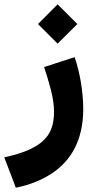

<svg xmlns="http://www.w3.org/2000/svg" viewBox="-50 -602 442 889"><path d="M126 -490.7 216.8 -399.9 308.1 -490.7 216.8 -582ZM23.4 267.1C85 254.9 139.2 233.4 186 203.6C279.8 143.6 335.4 45.4 335.4 -96.7C335.4 -173.3 320.8 -265.6 295.4 -337.4L154.3 -291.5C165 -259.8 175.3 -224.6 185.5 -186.5C195.3 -147.9 200.2 -113.8 200.2 -84C200.2 -38.6 190.4 -2.4 171.4 24.9C132.8 79.1 61.5 106.4 -30.3 126.5Z"/></svg>

Font: Vazirmatn Black
Style: Regular
Weight: 900
Designer: Saber Rastikerdar
Foundry: Saber Rastikerdar
Version: Version 33.003